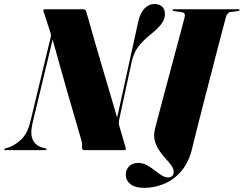

<svg xmlns="http://www.w3.org/2000/svg" viewBox="-74 -746 1210 954"><path d="M88 -136Q75 -81 89 -51.2Q103 -21.5 139.5 -12L151 -9Q157.5 -7.5 157.5 -4Q157.5 0 150.5 0H-47.5Q-53.5 0 -53.5 -3.5Q-53.5 -6.5 -47.5 -8.5L-38.5 -11Q-4.5 -20.5 28.8 -50.5Q62 -80.5 76 -138L178.5 -563.5Q180.5 -572 177.5 -580.8Q174.5 -589.5 172 -597.5L142.5 -689Q138.5 -700 148.5 -700H337.5Q343.5 -700 348 -697.8Q352.5 -695.5 356 -683.5Q381.5 -592.5 401 -525.2Q420.5 -458 437.2 -401.8Q454 -345.5 470.8 -288.5Q487.5 -231.5 508 -161.5L613 -639Q622.5 -681.5 643.8 -703.8Q665 -726 692.5 -726Q719 -726 732.2 -712.5Q745.5 -699 745.5 -677.5Q745.5 -651.5 729.5 -629Q713.5 -606.5 675 -575.5Q635 -543.5 612.5 -513.2Q590 -483 580.5 -440L518.5 -153.5Q514.5 -134.5 518 -123.5L550.5 -11Q553.5 0 544.5 0H345.5Q332 0 333.5 -16Q334.5 -26 334 -31.2Q333.5 -36.5 332.5 -41Q321 -81.5 303.8 -140.2Q286.5 -199 266.8 -267.8Q247 -336.5 226.5 -409Q206 -481.5 187.5 -549.5ZM1049 -662Q1048 -659 1038.8 -624.2Q1029.5 -589.5 1015 -534Q1000.5 -478.5 983.5 -412.2Q966.5 -346 949.2 -279.5Q932 -213 917.5 -156Q903 -99 893.8 -62Q884.5 -25 883 -19Q868.5 52.5 831.8 98.2Q795 144 745.2 165.8Q695.5 187.5 642 187.5Q597.5 187.5 574.2 168.8Q551 150 551 122Q551 96.5 567.8 80Q584.5 63.5 612.5 63.5Q635 63.5 655 74.2Q675 85 693 99.2Q711 113.5 728 124.5Q745 135.5 762.5 135.5Q774 135.5 781.5 128.5Q789 121.5 789 107.5Q789 92 777 75.8Q765 59.5 748.2 41.2Q731.5 23 716.5 0.8Q701.5 -21.5 694.8 -48.5Q688 -75.5 697 -109.5Q704.5 -138 717.5 -187.8Q730.5 -237.5 746.5 -297.2Q762.5 -357 778.8 -417.5Q795 -478 808.8 -529.8Q822.5 -581.5 831.5 -615Q840.5 -648.5 841.5 -653Q846.5 -670.5 843.2 -677.2Q840 -684 827 -686L790 -691Q783.5 -691.5 783.5 -696Q783.5 -700 790.5 -700H1110.5Q1116.5 -700 1116.5 -696.5Q1116.5 -692 1110 -691.5L1070.5 -686Q1056 -684 1049 -662Z"/></svg>

Font: Fraunces 144pt Black
Style: Italic
Weight: 900
Italic angle: -16°
Version: Version 1.000;[0bf87f6ff]